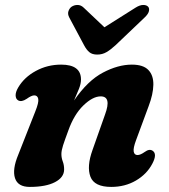

<svg xmlns="http://www.w3.org/2000/svg" viewBox="-20 -740 682 774"><path d="M53 -335.5Q43.5 -341 43 -355Q42.5 -369 53.5 -387.5Q78 -429 124.8 -454.2Q171.5 -479.5 226.5 -479.5Q306.5 -479.5 306.5 -419.5Q306.5 -402.5 298 -381.2Q289.5 -360 278.5 -335Q333.5 -415 394.8 -447.2Q456 -479.5 511.5 -479.5Q557.5 -479.5 578.2 -457.8Q599 -436 598.2 -398Q597.5 -360 579 -311.5L528.5 -175Q516.5 -143 519 -129Q521.5 -115 534.5 -115Q546 -115 563.5 -127.5Q582 -141 595 -132.5Q615 -119.5 594 -80Q572 -38 528 -12.2Q484 13.5 428.5 13.5Q360 13.5 344.5 -27.8Q329 -69 353 -135.5L403.5 -278.5Q430.5 -351.5 386 -351.5Q354 -351.5 316.2 -315Q278.5 -278.5 255.5 -214Q241 -175 234.2 -154Q227.5 -133 227.5 -119Q227.5 -103.5 233 -89.2Q238.5 -75 238.5 -57Q238.5 -25 201.8 -5.8Q165 13.5 100 13.5Q52 13.5 40.5 -21.8Q29 -57 53.5 -116L122 -290Q137 -327 134.2 -341.2Q131.5 -355.5 118 -355.5Q107 -355.5 87.5 -341.5Q66.5 -327.5 53 -335.5ZM445.5 -557.5Q426 -539.5 409.2 -529.8Q392.5 -520 372 -520Q351.5 -520 340 -529.8Q328.5 -539.5 319 -557.5L259.5 -669Q252 -683 255.8 -694.5Q259.5 -706 268 -712.5Q279 -720 292.5 -720Q306 -720 317 -709.5L401 -630L527 -709.5Q544 -720 557.5 -720Q571 -720 577.5 -712.5Q583 -706 580.2 -694.5Q577.5 -683 562.5 -669Z"/></svg>

Font: Fraunces 9pt Soft
Style: Bold Italic
Weight: 700
Italic angle: -16°
Version: Version 1.000;[b76b70a41]